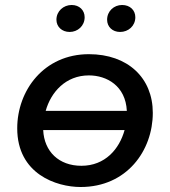

<svg xmlns="http://www.w3.org/2000/svg" viewBox="-20 -743 681 769"><path d="M303 6C488 6 592 -140 592 -291C592 -431 492 -526 336 -526C156 -526 49 -381 49 -229C49 -46 206 6 303 6ZM306 -79C216 -79 157 -136 153 -222H479C458 -146 401 -79 306 -79ZM259 -615C291 -615 319 -639 319 -674C319 -702 298 -723 267 -723C234 -723 206 -698 206 -664C206 -636 228 -615 259 -615ZM461 -615C494 -615 522 -639 522 -674C522 -702 501 -723 469 -723C436 -723 409 -698 409 -664C409 -636 430 -615 461 -615ZM163 -299C184 -374 243 -441 336 -441C408 -441 483 -399 488 -299Z"/></svg>

Font: Fixel Display Medium
Style: Italic
Weight: 500
Italic angle: -10°
Designer: AlfaBravo + MacPaw
Foundry: Kyrylo Tkachov, Marchela Mozhyna, Serhii Makarenko, Maria Weinstein, Zakhar Kryvoshyya
Version: Version 1.210;Glyphs 3.2 (3217)